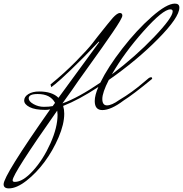

<svg xmlns="http://www.w3.org/2000/svg" viewBox="-211 -599 1014 1064"><path d="M81 -11Q89 -23 94 -29Q68 -78 -2 -78Q-52 -78 -52 -54Q-52 -37 -25 -22Q2 -7 32 -7Q62 -7 81 -11ZM733 -547Q692 -547 585 -427Q478 -307 409 -187Q540 -286 643 -394Q746 -502 746 -536Q746 -547 733 -547ZM108 37Q108 28 106 14Q-141 365 -141 400Q-141 409 -129 409Q-84 409 -27.5 346.5Q29 284 68.5 195.5Q108 107 108 37ZM613 -166Q620 -171 626 -171Q632 -171 632 -164V-162Q528 -76 474 -42Q404 11 356 11Q314 11 314 -39Q314 -71 334 -117Q226 -46 139 -12Q145 8 145 31Q145 89 113.5 162.5Q82 236 36 298Q-10 360 -64.5 402.5Q-119 445 -162 445Q-191 445 -191 422Q-191 374 67 7Q53 10 41 10Q-17 10 -47 -5.5Q-77 -21 -77 -42Q-77 -63 -54 -77.5Q-31 -92 6 -92Q78 -92 113 -57L339 -366Q339 -368 336 -368Q249 -276 183 -213Q117 -150 95 -133L73 -116L69 -131Q145 -193 210 -259Q275 -325 302 -360L329 -395Q398 -482 414 -500Q439 -527 453 -527Q467 -527 467 -512.5Q467 -498 413 -419Q359 -340 284 -236Q209 -132 188 -100L135 -26Q222 -57 345 -141Q387 -227 467 -330Q547 -433 630 -506Q713 -579 758 -579Q783 -579 783 -557Q783 -503 665 -383.5Q547 -264 392 -156Q356 -86 356 -50.5Q356 -15 382 -15Q408 -15 450 -45Q521 -87 588 -145Z"/></svg>

Font: Mrs Saint Delafield
Style: Regular
Weight: 400
Designer: Alejandro Paul
Foundry: Alejandro Paul
Version: Version 1.000